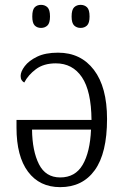

<svg xmlns="http://www.w3.org/2000/svg" viewBox="-20 -761 515 791"><path d="M228 10Q143 10 95.5 -53.5Q48 -117 48 -235V-267H357Q356 -386 317.5 -443Q279 -500 210 -500Q160 -500 128 -476Q96 -452 80 -421Q74 -424 69.5 -430.5Q65 -437 65 -448Q65 -466 82 -488.5Q99 -511 133 -527.5Q167 -544 219 -544Q313 -544 367 -473Q421 -402 421 -271Q421 -130 370.5 -60Q320 10 228 10ZM228 -30Q290 -30 320.5 -82Q351 -134 355 -227H112Q113 -139 140.5 -84.5Q168 -30 228 -30ZM312 -646Q296 -646 285.5 -656Q275 -666 275 -693Q275 -721 285.5 -731Q296 -741 312 -741Q328 -741 338.5 -731Q349 -721 349 -693Q349 -666 338.5 -656Q328 -646 312 -646ZM149 -646Q133 -646 123 -656Q113 -666 113 -693Q113 -721 123 -731Q133 -741 149 -741Q165 -741 175.5 -731Q186 -721 186 -693Q186 -666 175.5 -656Q165 -646 149 -646Z"/></svg>

Font: Noto Serif SemiCondensed Light
Style: Regular
Weight: 300
Width: 4
Designer: Monotype Design Team
Foundry: Monotype Imaging Inc.
Version: Version 2.013